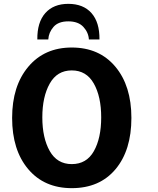

<svg xmlns="http://www.w3.org/2000/svg" viewBox="-20 -958 823 998"><path d="M663 -345Q663 -177 580.5 -78.5Q498 20 353 20Q210 20 126.5 -79Q43 -178 43 -345Q43 -511 127 -611Q211 -711 353 -711Q496 -711 579.5 -611.5Q663 -512 663 -345ZM353 -105Q430 -105 468 -172.5Q506 -240 506 -348Q506 -456 467.5 -524Q429 -592 353 -592Q277 -592 238.5 -523.5Q200 -455 200 -348Q200 -241 238.5 -173Q277 -105 353 -105ZM335 -938Q413 -938 455.5 -890Q498 -842 497 -753H442Q440 -789 413.5 -818Q387 -847 335 -847Q283 -847 258 -818Q233 -789 231 -753H174Q173 -842 215.5 -890Q258 -938 335 -938Z"/></svg>

Font: Repo
Style: Bold
Weight: 700
Designer: Stefan Peev
Foundry: Context Ltd
Version: Version 001.000